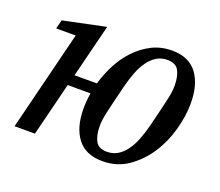

<svg xmlns="http://www.w3.org/2000/svg" viewBox="-96 -666 934 814"><g transform="rotate(20 371.0 -259.0)"><path d="M434 12Q358 12 320.5 -37Q283 -86 283 -171Q283 -205 289 -241H186L126 0H34L146 -450H58L68 -490L259 -530L199 -290H300Q313 -336 335.5 -379Q358 -422 390 -455.5Q422 -489 462.5 -509.5Q503 -530 553 -530Q629 -530 666 -480.5Q703 -431 703 -346Q703 -289 685.5 -225.5Q668 -162 633.5 -109.5Q599 -57 549 -22.5Q499 12 434 12ZM438 -32Q465 -32 486 -44.5Q507 -57 523.5 -79.5Q540 -102 552 -132.5Q564 -163 573 -198Q585 -247 593 -279.5Q601 -312 605.5 -333.5Q610 -355 611.5 -368.5Q613 -382 613 -394Q613 -434 599.5 -460Q586 -486 548 -486Q521 -486 500 -473.5Q479 -461 462.5 -438.5Q446 -416 434 -385.5Q422 -355 413 -320Q401 -271 393 -238.5Q385 -206 380.5 -184.5Q376 -163 374.5 -149.5Q373 -136 373 -124Q373 -84 386.5 -58Q400 -32 438 -32Z"/></g></svg>

Font: IBM Plex Serif Text
Style: Italic
Weight: 450
Italic angle: -14°
Designer: Mike Abbink, Paul van der Laan, Pieter van Rosmalen
Foundry: Bold Monday
Version: Version 3.001